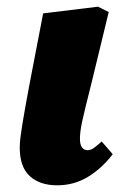

<svg xmlns="http://www.w3.org/2000/svg" viewBox="-20 -538 377 574"><path d="M151 16Q99 16 69 -11.5Q39 -39 39 -97Q39 -110 41 -126Q43 -142 46.5 -164.5Q50 -187 55.5 -217Q61 -247 68 -285L109 -498L273 -518L305 -502L274 -374Q262 -323 252.5 -285.5Q243 -248 236.5 -221.5Q230 -195 226 -176.5Q222 -158 220.5 -145.5Q219 -133 219 -123Q219 -106 225 -97.5Q231 -89 242 -89Q252 -89 262.5 -97Q273 -105 284 -115L317 -77Q284 -34 242.5 -9Q201 16 151 16Z"/></svg>

Font: Source Serif 4 Black
Style: Italic
Weight: 900
Italic angle: -12°
Designer: Frank Grießhammer
Foundry: Adobe Systems Incorporated
Version: Version 4.004;hotconv 1.0.116;makeotfexe 2.5.65601